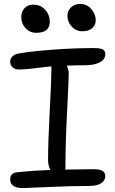

<svg xmlns="http://www.w3.org/2000/svg" viewBox="-20 -937 591 983"><path d="M400.9 -776.9Q370.1 -776.9 347.7 -800.5Q325.2 -824.2 325.2 -856Q325.2 -882.3 344 -899.7Q362.8 -917 390.1 -917Q425.3 -917 447.8 -890.4Q470.2 -863.8 470.2 -833Q470.2 -810.5 452.9 -793.7Q435.5 -776.9 400.9 -776.9ZM166 -769Q132.8 -769 110.8 -792.7Q88.9 -816.4 88.9 -850.1Q88.9 -877.4 105.7 -895.3Q122.6 -913.1 149.9 -913.1Q189.5 -913.1 212.2 -886.2Q234.9 -859.4 234.9 -826.2Q234.9 -769 166 -769ZM97.2 25.9Q32.2 25.9 32.2 -19Q32.2 -51.3 67.9 -55.2Q152.8 -64 237.8 -66.9Q226.1 -89.4 226.1 -118.2Q226.1 -210 234.6 -369.4Q243.2 -528.8 243.2 -585V-597.2Q213.9 -594.7 160.9 -587.9Q107.9 -581.1 80.1 -581.1Q57.6 -581.1 44.9 -592Q32.2 -603 32.2 -621.1Q32.2 -636.7 43.7 -648.4Q55.2 -660.2 80.1 -664.1Q153.3 -675.8 258.8 -683.3Q364.3 -690.9 460 -690.9Q493.2 -690.9 506.1 -684.1Q519 -677.2 519 -659.2Q519 -632.8 491 -617.9Q462.9 -603 414.1 -603Q375.5 -603 321.8 -601.1Q332 -579.6 332 -560.1Q332 -530.3 323.5 -366.2Q314.9 -202.1 314.9 -78.1Q314.9 -76.7 314.5 -73.5Q314 -70.3 314 -68.8Q403.8 -70.8 457 -70.8Q492.2 -70.8 505.6 -61.8Q519 -52.7 519 -35.2Q519 -13.2 498 1Q477.1 15.1 435.1 15.1Q345.2 15.1 229 20.5Q112.8 25.9 97.2 25.9Z"/></svg>

Font: Shantell Sans Bouncy
Style: Regular
Weight: 400
Designer: Stephen Nixon, Anya Danilova, Shantell Martin
Foundry: Arrow Type
Version: Version 1.006;[9816181b4]